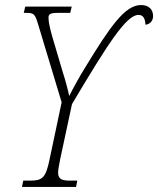

<svg xmlns="http://www.w3.org/2000/svg" viewBox="-20 -740 626 760"><path d="M67 0H281L286 -25H259C226 -25 210 -30 210 -57C210 -69 214 -86 218 -109L265 -328C406 -565 480 -681 528 -681C546 -681 554 -669 556 -642C573 -644 586 -657 586 -676C586 -702 570 -720 538 -720C475 -720 417 -637 316 -471C294 -436 268 -388 254 -360C248 -388 238 -425 228 -456L186 -598C177 -631 172 -653 172 -670C172 -684 179 -689 209 -689H258L264 -714H80L74 -689H85C116 -689 119 -683 132 -640L224 -335L176 -108C161 -35 147 -25 99 -25H72Z"/></svg>

Font: Noto Serif Condensed ExtraLight
Style: Italic
Weight: 200
Width: 3
Italic angle: -12°
Designer: Monotype Design Team
Foundry: Monotype Imaging Inc.
Version: Version 2.013